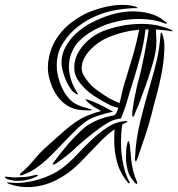

<svg xmlns="http://www.w3.org/2000/svg" viewBox="-99 -749 724 782"><path d="M101 -518Q111 -565 139 -603.5Q167 -642 204 -666Q239 -691 276 -704.5Q313 -718 346 -724Q379 -730 407 -729Q435 -728 453 -722Q462 -718 462 -717Q462 -715 461 -715.5Q460 -716 452 -716Q412 -715 370.5 -707.5Q329 -700 291 -683.5Q253 -667 219.5 -641.5Q186 -616 162 -580Q141 -551 135 -516Q129 -481 135.5 -447.5Q142 -414 156 -386Q170 -358 190.5 -339Q211 -320 257 -308Q303 -296 234 -300.5Q165 -305 125 -372Q111 -395 101 -433.5Q91 -472 101 -518ZM580 -654Q578 -650 567 -656Q528 -670 479 -671.5Q430 -673 381.5 -662.5Q333 -652 289.5 -629.5Q246 -607 215 -573Q203 -558 194 -537.5Q185 -517 182.5 -493.5Q180 -470 185 -445Q190 -420 201 -398Q206 -386 213 -376Q220 -366 218 -365Q217 -362 207 -369Q197 -376 194 -380Q178 -402 169.5 -422Q161 -442 155.5 -464Q150 -486 152.5 -509Q155 -532 166 -554Q181 -585 209.5 -611.5Q238 -638 274.5 -657Q311 -676 351.5 -688.5Q392 -701 432 -702.5Q472 -704 509 -694.5Q546 -685 572 -662Q575 -661 578.5 -658Q582 -655 580 -654ZM538 -359Q550 -403 559 -449Q568 -496 570 -539Q573 -583 562 -610L560 -614Q559 -616 558 -616Q555 -616 555 -611Q551 -554 540 -505Q528 -455 514 -408Q491 -332 473 -257Q454 -182 451 -107V-97Q452 -92 454 -92Q455 -90 457 -95L461 -104Q473 -140 491 -192Q508 -242 520 -290Q526 -316 538 -359ZM435 -104Q434 -119 432 -136Q432 -138 431 -145L430 -158Q429 -164 427 -169Q426 -174 425 -174Q421 -174 419 -163Q416 -152 415 -136Q414 -120 414 -103Q415 -86 417 -75Q422 -46 430 -33Q437 -20 450 -5Q451 -3 453 -2Q457 0 459 0Q461 0 460 -3L459 -8Q444 -43 439 -75Q436 -89 435 -104ZM27 -32Q31 -33 41.5 -35.5Q52 -38 54 -37Q57 -35 52 -31.5Q47 -28 38 -24.5Q29 -21 18 -18Q7 -15 -2 -14Q-28 -11 -41.5 -13Q-55 -15 -71 -20Q-73 -21 -76.5 -24Q-80 -27 -79 -29Q-78 -30 -74 -29.5Q-70 -29 -69 -29Q-55 -27 -46.5 -26.5Q-38 -26 -22 -27Q-11 -27 1 -28Q13 -29 27 -32ZM468 -628 460 -627Q443 -625 429 -623Q383 -614 342 -597Q310 -583 286.5 -563Q263 -543 249.5 -521.5Q236 -500 234 -478.5Q232 -457 243 -440Q260 -413 278 -396.5Q296 -380 345 -349Q368 -337 388 -329Q401 -389 414 -429Q431 -484 446 -535Q459 -583 468 -628ZM368 -222Q364 -220 361 -218Q338 -201 316 -179Q294 -157 272 -133.5Q250 -110 226.5 -86.5Q203 -63 177 -44Q155 -28 128 -14.5Q101 -1 70 6.5Q39 14 5 13Q-29 12 -65 -1Q-70 -3 -70 -5Q-70 -7 -64 -6Q-34 -2 -3.5 -5.5Q27 -9 55 -17Q83 -25 107.5 -36.5Q132 -48 151 -62Q185 -87 215 -119.5Q245 -152 276 -181Q307 -210 340 -231.5Q373 -253 413 -256Q415 -256 417.5 -256Q420 -256 420 -255Q420 -254 417 -251Q409 -247 403 -244Q401 -243 399 -242Q398 -236 397 -227Q393 -189 394 -150Q396 -112 404 -75Q412 -39 428 -8Q431 -2 430 -2L426 -3Q424 -4 423 -4Q395 -37 382 -75Q369 -114 367 -155Q365 -188 368 -222ZM412 -315 394 -267Q373 -263 370 -262Q354 -258 329 -242Q304 -226 280 -207Q256 -188 237 -171.5Q218 -155 213 -151Q206 -143 195 -133.5Q184 -124 172.5 -115Q161 -106 150.5 -98Q140 -90 132 -85Q130 -83 123.5 -80.5Q117 -78 116 -79Q114 -81 118.5 -86.5Q123 -92 124 -94Q150 -129 178 -161.5Q206 -194 238 -223Q247 -232 261.5 -241Q276 -250 292.5 -257.5Q309 -265 326 -270Q343 -275 361 -278Q372 -280 377 -294L383 -310Q370 -312 353 -319Q313 -339 281 -360.5Q249 -382 226 -412Q205 -438 203.5 -468.5Q202 -499 216 -528Q230 -557 257 -582Q284 -607 320 -622Q391 -649 464.5 -651.5Q538 -654 597 -628Q600 -627 602.5 -625Q605 -623 604 -622Q603 -621 598 -622Q575 -626 550 -628Q542 -629 536 -629Q537 -620 537 -609Q539 -583 537 -557Q534 -531 529 -512Q515 -458 494 -400Q480 -360 466 -323L458 -305Q455 -297 452 -290Q451 -288 448 -280Q445 -273 441 -274Q439 -274 440 -282V-294Q441 -300 445 -329Q448 -345 451 -361L459 -398Q463 -416 467 -429Q469 -435 473 -453Q478 -472 483 -498Q489 -524 494 -554Q500 -584 504 -612Q505 -621 506 -629H493V-626Q488 -575 473 -521Q459 -467 441 -411Q429 -374 419 -338ZM257 -278Q234 -269 210 -252.5Q186 -236 164 -217Q142 -198 123 -180.5Q104 -163 91 -152Q63 -127 37.5 -96Q12 -65 -12 -46Q-19 -39 -18 -36Q-16 -34 -13 -35Q-10 -36 -6 -37Q21 -46 44.5 -62Q68 -78 90 -98Q112 -118 132.5 -140Q153 -162 174 -183Q188 -197 204.5 -214Q221 -231 239 -245.5Q257 -260 277.5 -269Q298 -278 335 -288L348 -291L362 -294Q321 -317 301 -326Q281 -335 266 -340.5Q251 -346 250 -345Q249 -343 253.5 -338Q258 -333 265.5 -327Q273 -321 280 -316Q287 -311 290 -310Q300 -304 313 -297Q289 -291 257 -278Z"/></svg>

Font: mr_AkronimG
Style: Regular
Weight: 400
Version: Version 1.002 April 14, 2020